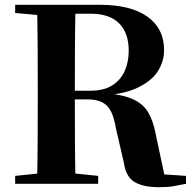

<svg xmlns="http://www.w3.org/2000/svg" viewBox="-20 -764 801 798"><path d="M43 0V-33L200 -49H231L388 -33V0ZM134 0Q136 -86 136.5 -173Q137 -260 137 -349V-394Q137 -483 136.5 -570Q136 -657 134 -744H294Q292 -658 291.5 -569.5Q291 -481 291 -382V-354Q291 -263 291.5 -175Q292 -87 294 0ZM640 14Q574 14 538.5 -8Q503 -30 495 -87L462 -230Q455 -272 442.5 -298.5Q430 -325 406.5 -338Q383 -351 343 -351H217V-387H356Q412 -387 447 -409.5Q482 -432 498.5 -469.5Q515 -507 515 -553Q515 -627 475 -667Q435 -707 357 -707H215V-744H395Q524 -744 593 -694.5Q662 -645 662 -556Q662 -509 636 -468Q610 -427 551 -399Q492 -371 393 -366V-377Q479 -374 526 -354.5Q573 -335 595 -298.5Q617 -262 627 -207L669 -10L591 -44L753 -33V0Q724 6 700 10Q676 14 640 14ZM43 -710V-744H215V-696H200Z"/></svg>

Font: Noto Serif KR ExtraLight ExtraBold
Style: Regular
Weight: 800
Version: Version 2.003-H1;hotconv 1.1.1;makeotfexe 2.6.0